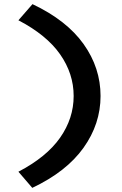

<svg xmlns="http://www.w3.org/2000/svg" viewBox="-20 -722 590 928"><path d="M136 186 69 108Q205 37 270.5 -56.5Q336 -150 336 -258Q336 -366 270.5 -459.5Q205 -553 69 -624L137 -702Q302 -624 384 -509Q466 -394 466 -258Q466 -123 383.5 -7.5Q301 108 136 186Z"/></svg>

Font: Lexend Giga Medium
Style: Regular
Weight: 500
Designer: Bonnie Shaver-Troup, Thomas Jockin
Foundry: Lexend
Version: Version 1.007